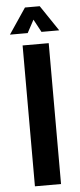

<svg xmlns="http://www.w3.org/2000/svg" viewBox="-60 -916 395 948"><g transform="rotate(-5 138.0 -442.0)"><path d="M203.1 -698.2V0H73.7V-698.2ZM101.6 -883.8H174.8L260.3 -756.8H172.4L138.2 -820.3L104 -756.8H16.1Z"/></g></svg>

Font: Voltera
Style: Bold
Weight: 700
Designer: Bernd Montag
Version: Version 1.301